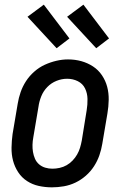

<svg xmlns="http://www.w3.org/2000/svg" viewBox="-20 -796 540 824"><path d="M203 8Q174 8 146.5 2Q119 -4 96 -19Q73 -34 58 -57Q43 -80 36 -106.5Q29 -133 29.5 -162.5Q30 -192 34 -221L56 -351Q60 -376 68.5 -400.5Q77 -425 91.5 -447.5Q106 -470 127 -488.5Q148 -507 172 -518Q196 -529 221.5 -535Q247 -541 272 -541Q302 -541 329 -533.5Q356 -526 379 -511Q402 -496 417.5 -473Q433 -450 440 -423.5Q447 -397 446.5 -367.5Q446 -338 441 -309L419 -179Q415 -154 406.5 -129.5Q398 -105 383.5 -82.5Q369 -60 348.5 -42Q328 -24 304 -12.5Q280 -1 254 3.5Q228 8 203 8ZM205 -72Q220 -72 236 -75.5Q252 -79 266 -87Q280 -95 291.5 -107Q303 -119 311 -133Q319 -147 323.5 -162Q328 -177 331 -193L352 -323Q356 -347 355.5 -371.5Q355 -396 345 -416.5Q335 -437 314 -447.5Q293 -458 268 -458Q245 -458 222.5 -449Q200 -440 183 -422.5Q166 -405 157 -382.5Q148 -360 145 -337L123 -207Q120 -191 119.5 -175Q119 -159 121.5 -144Q124 -129 130 -115Q136 -101 147.5 -91Q159 -81 174 -76.5Q189 -72 205 -72Q205 -72 205 -72Q205 -72 205 -72ZM393 -589 268 -724 338 -776 448 -631 440 -625ZM223 -589 98 -724 168 -776 278 -631Z"/></svg>

Font: Iosevka Curly Medium Oblique
Style: Regular
Weight: 500
Italic angle: -9°
Monospace: yes
Designer: Belleve Invis
Foundry: Belleve Invis
Version: Version 11.1.0; ttfautohint (v1.8.3)